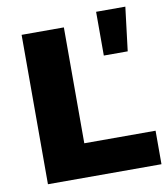

<svg xmlns="http://www.w3.org/2000/svg" viewBox="-83 -815 776 886"><g transform="rotate(-10 305.0 -372.5)"><path d="M70 0V-700H268V-157H602V0ZM427 -540V-745H564L539 -540Z"/></g></svg>

Font: MOST Montserrat ExtraBold
Style: Regular
Weight: 800
Designer: Julieta Ulanovsky
Foundry: Julieta Ulanovsky
Version: Version 8.000;March 11, 2024;FontCreator 15.0.0.2926 64-bit